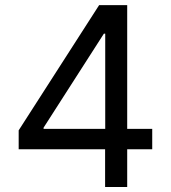

<svg xmlns="http://www.w3.org/2000/svg" viewBox="-20 -748 683 768"><path d="M54.7 -150.9V-226.6L376.5 -727.5H432.6V-613.3H395.5L154.3 -237.3V-232.4H588.9V-150.9ZM400.4 0V-173.3L400.9 -209V-727.5H488.8V0Z"/></svg>

Font: Inter 16pt
Style: Regular
Weight: 400
Version: Version 4.001;git-66647c0bb